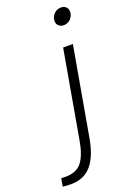

<svg xmlns="http://www.w3.org/2000/svg" viewBox="-277 -759 680 1000"><g transform="rotate(-20 63.0 -258.5)"><path d="M144 -644Q144 -667 160 -683.5Q176 -700 199 -700Q216 -700 226.5 -690Q237 -680 237 -664Q237 -641 221 -624.5Q205 -608 183 -608Q166 -608 155 -618Q144 -628 144 -644ZM-111 180 -103 136 -79 137Q-17 137 12 98.5Q41 60 54 -17L139 -500H193L107 -12Q90 86 48.5 134.5Q7 183 -65 183Q-93 183 -111 180Z"/></g></svg>

Font: Sarabun ExtraLight
Style: Italic
Weight: 275
Italic angle: -10°
Designer: Suppakit Chalermlarp | Katatrad Co.,Ltd.
Foundry: Cadson Demak Co.,Ltd.
Version: Version 1.000; ttfautohint (v1.6)